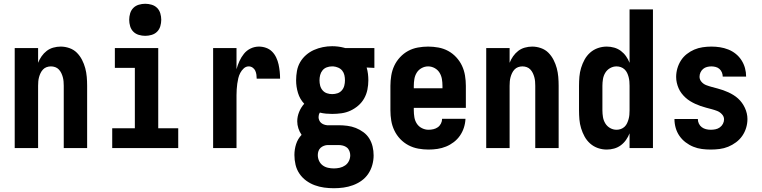

<svg xmlns="http://www.w3.org/2000/svg" viewBox="-20 -785 4040 1018"><path d="M58 0V-530H182V-452Q189 -470 200.5 -486.5Q212 -503 227.5 -515Q243 -527 262.5 -532.5Q282 -538 302 -538Q325 -538 348 -530Q371 -522 387.5 -505.5Q404 -489 415 -467.5Q426 -446 432 -423.5Q438 -401 440 -377.5Q442 -354 442 -330V0H318V-330Q318 -342 317 -353.5Q316 -365 313 -376Q310 -387 305 -397.5Q300 -408 292 -416.5Q284 -425 273 -429Q262 -433 250 -433Q238 -433 227 -429Q216 -425 208 -416.5Q200 -408 195 -397.5Q190 -387 187 -376Q184 -365 183 -353.5Q182 -342 182 -330V0Z M575 0V-105H695V-425H589V-530H819V-105H925V0ZM750 -595Q733 -595 716 -600Q699 -605 687 -617Q675 -629 670 -646Q665 -663 665 -680Q665 -697 670 -714Q675 -731 687 -743Q699 -755 716 -760Q733 -765 750 -765Q767 -765 784 -760Q801 -755 813 -743Q825 -731 830 -714Q835 -697 835 -680Q835 -663 830 -646Q825 -629 813 -617Q801 -605 784 -600Q767 -595 750 -595Z M1110 0V-530H1234V-418Q1240 -440 1249.5 -461Q1259 -482 1273.5 -500Q1288 -518 1309 -528Q1330 -538 1353 -538Q1372 -538 1390.5 -531.5Q1409 -525 1422.5 -511.5Q1436 -498 1444.5 -480Q1453 -462 1457 -443.5Q1461 -425 1463 -406Q1465 -387 1465 -368H1341Q1341 -378 1339.5 -389Q1338 -400 1333.5 -410Q1329 -420 1319.5 -426.5Q1310 -433 1299 -433Q1284 -433 1272.5 -422.5Q1261 -412 1254 -398.5Q1247 -385 1243.5 -370.5Q1240 -356 1238 -341Q1236 -326 1235 -311Q1234 -296 1234 -281V0Z M1750 213Q1724 213 1698.5 209.5Q1673 206 1648.5 197Q1624 188 1603 172.5Q1582 157 1567.5 135.5Q1553 114 1547 88.5Q1541 63 1541 37Q1541 7 1550 -21Q1559 -49 1579 -70Q1568 -86 1562 -104.5Q1556 -123 1556 -142Q1556 -167 1566 -191.5Q1576 -216 1593 -235Q1570 -259 1560 -292Q1550 -325 1550 -359Q1550 -384 1554.5 -409Q1559 -434 1571.5 -455.5Q1584 -477 1603 -493.5Q1622 -510 1644.5 -520Q1667 -530 1691.5 -535Q1716 -540 1741 -540Q1757 -540 1773 -538Q1789 -536 1804 -532L1811 -530H1965V-425L1924 -427Q1929 -410 1931 -393Q1933 -376 1933 -359Q1933 -334 1928 -309.5Q1923 -285 1911 -263.5Q1899 -242 1880 -225.5Q1861 -209 1838.5 -198.5Q1816 -188 1791 -184.5Q1766 -181 1741 -181Q1725 -181 1708.5 -182.5Q1692 -184 1676 -188Q1672 -182 1670.5 -176Q1669 -170 1669 -164Q1669 -156 1672.5 -147.5Q1676 -139 1682.5 -133.5Q1689 -128 1697 -125Q1705 -122 1714 -121Q1714 -121 1714 -121Q1714 -121 1714 -121Q1717 -121 1719.5 -121Q1722 -121 1725 -121H1775Q1798 -121 1821.5 -118Q1845 -115 1866.5 -106.5Q1888 -98 1907 -84Q1926 -70 1938 -50.5Q1950 -31 1955.5 -8Q1961 15 1961 39Q1961 64 1954 89.5Q1947 115 1932.5 136.5Q1918 158 1897 173Q1876 188 1851.5 197Q1827 206 1801.5 209.5Q1776 213 1750 213ZM1741 -286Q1756 -286 1769.5 -290.5Q1783 -295 1792.5 -306Q1802 -317 1805.5 -331Q1809 -345 1809 -359Q1809 -373 1806 -386.5Q1803 -400 1794.5 -410.5Q1786 -421 1773 -426.5Q1760 -432 1747 -433H1741Q1741 -433 1741 -433Q1741 -433 1740 -433Q1726 -433 1712.5 -428Q1699 -423 1690 -412Q1681 -401 1677.5 -387Q1674 -373 1674 -359Q1674 -345 1677.5 -331Q1681 -317 1690.5 -306Q1700 -295 1713.5 -290.5Q1727 -286 1741 -286ZM1750 108Q1766 108 1781.5 104.5Q1797 101 1810 92Q1823 83 1830 68.5Q1837 54 1837 38Q1837 27 1832.5 15.5Q1828 4 1819 -3Q1810 -10 1798.5 -13Q1787 -16 1775 -16H1725Q1723 -16 1721.5 -16Q1720 -16 1718 -16Q1708 -16 1697.5 -12Q1687 -8 1679.5 -1Q1672 6 1668.5 16Q1665 26 1665 37Q1665 53 1671.5 67.5Q1678 82 1690.5 91.5Q1703 101 1719 104.5Q1735 108 1750 108Z M2252 8Q2225 8 2197.5 3Q2170 -2 2145.5 -15Q2121 -28 2102 -48Q2083 -68 2071 -93Q2059 -118 2054.5 -145Q2050 -172 2050 -200V-330Q2050 -357 2054.5 -384.5Q2059 -412 2070.5 -436.5Q2082 -461 2101 -481.5Q2120 -502 2144 -515Q2168 -528 2195.5 -533Q2223 -538 2250 -538Q2277 -538 2304.5 -533Q2332 -528 2356 -515Q2380 -502 2399 -481.5Q2418 -461 2429.5 -436.5Q2441 -412 2445.5 -384.5Q2450 -357 2450 -330V-213H2174V-200Q2174 -182 2177 -163.5Q2180 -145 2190 -129.5Q2200 -114 2217 -105.5Q2234 -97 2252 -97Q2265 -97 2278 -100Q2291 -103 2301.5 -110.5Q2312 -118 2318 -130Q2324 -142 2324 -155H2448Q2447 -131 2439.5 -108Q2432 -85 2418.5 -65.5Q2405 -46 2386 -31.5Q2367 -17 2345 -8Q2323 1 2299.5 4.5Q2276 8 2252 8ZM2326 -317V-330Q2326 -348 2323 -366Q2320 -384 2310.5 -399.5Q2301 -415 2284.5 -424Q2268 -433 2250 -433Q2232 -433 2215.5 -424Q2199 -415 2189.5 -399.5Q2180 -384 2177 -366Q2174 -348 2174 -330V-317Z M2558 0V-530H2682V-452Q2689 -470 2700.5 -486.5Q2712 -503 2727.5 -515Q2743 -527 2762.5 -532.5Q2782 -538 2802 -538Q2825 -538 2848 -530Q2871 -522 2887.5 -505.5Q2904 -489 2915 -467.5Q2926 -446 2932 -423.5Q2938 -401 2940 -377.5Q2942 -354 2942 -330V0H2818V-330Q2818 -342 2817 -353.5Q2816 -365 2813 -376Q2810 -387 2805 -397.5Q2800 -408 2792 -416.5Q2784 -425 2773 -429Q2762 -433 2750 -433Q2738 -433 2727 -429Q2716 -425 2708 -416.5Q2700 -408 2695 -397.5Q2690 -387 2687 -376Q2684 -365 2683 -353.5Q2682 -342 2682 -330V0Z M3197 8Q3173 8 3150 0Q3127 -8 3109 -24Q3091 -40 3079.5 -61Q3068 -82 3061 -105Q3054 -128 3052 -152Q3050 -176 3050 -200V-330Q3050 -354 3052 -378Q3054 -402 3061 -425Q3068 -448 3079.5 -469Q3091 -490 3109 -506Q3127 -522 3150 -530Q3173 -538 3197 -538Q3217 -538 3236.5 -532.5Q3256 -527 3272 -515Q3288 -503 3299.5 -486.5Q3311 -470 3318 -452V-735H3442V0H3318V-78Q3311 -60 3299.5 -43.5Q3288 -27 3272 -15Q3256 -3 3236.5 2.5Q3217 8 3197 8ZM3249 -97Q3249 -97 3249 -97Q3249 -97 3249 -97Q3261 -97 3272 -101Q3283 -105 3291.5 -113Q3300 -121 3305 -132Q3310 -143 3313 -154Q3316 -165 3317 -176.5Q3318 -188 3318 -200V-330Q3318 -342 3317 -353.5Q3316 -365 3313 -376.5Q3310 -388 3305 -398.5Q3300 -409 3291.5 -417Q3283 -425 3272 -429Q3261 -433 3249 -433Q3231 -433 3215 -424Q3199 -415 3189.5 -399.5Q3180 -384 3177 -366Q3174 -348 3174 -330V-200Q3174 -182 3177 -164Q3180 -146 3189.5 -130.5Q3199 -115 3215 -106Q3231 -97 3249 -97Z M3748 8Q3725 8 3701.5 5Q3678 2 3656 -7Q3634 -16 3615 -30.5Q3596 -45 3582.5 -64.5Q3569 -84 3562.5 -107Q3556 -130 3556 -154H3680Q3680 -141 3685.5 -129.5Q3691 -118 3701 -110.5Q3711 -103 3723.5 -100Q3736 -97 3748 -97Q3761 -97 3773.5 -99.5Q3786 -102 3796.5 -109.5Q3807 -117 3813 -128.5Q3819 -140 3819 -152Q3819 -167 3808 -179Q3797 -191 3783 -196.5Q3769 -202 3754 -206Q3739 -210 3724 -214Q3709 -218 3694.5 -223Q3680 -228 3666 -234.5Q3652 -241 3639 -249Q3626 -257 3614.5 -267.5Q3603 -278 3593.5 -290.5Q3584 -303 3578 -317Q3572 -331 3568.5 -346Q3565 -361 3565 -377Q3565 -400 3571.5 -422.5Q3578 -445 3590.5 -464.5Q3603 -484 3621.5 -498.5Q3640 -513 3661 -522Q3682 -531 3705.5 -534.5Q3729 -538 3752 -538Q3775 -538 3797.5 -534.5Q3820 -531 3841.5 -522.5Q3863 -514 3881 -499.5Q3899 -485 3911.5 -465.5Q3924 -446 3930 -424Q3936 -402 3936 -379H3812Q3812 -390 3807.5 -401Q3803 -412 3794.5 -419.5Q3786 -427 3774.5 -430Q3763 -433 3752 -433Q3740 -433 3728.5 -430Q3717 -427 3708 -419.5Q3699 -412 3694 -401Q3689 -390 3689 -378Q3689 -363 3699.5 -351Q3710 -339 3724.5 -333.5Q3739 -328 3754 -324Q3769 -320 3784 -316Q3799 -312 3813.5 -307Q3828 -302 3842 -295.5Q3856 -289 3869 -281Q3882 -273 3893.5 -262.5Q3905 -252 3914 -239.5Q3923 -227 3929.5 -213Q3936 -199 3939.5 -184Q3943 -169 3943 -154Q3943 -130 3936 -107Q3929 -84 3915.5 -64.5Q3902 -45 3882.5 -30.5Q3863 -16 3841 -7Q3819 2 3795.5 5Q3772 8 3748 8Z"/></svg>

Font: iosevka_custom_sans_ss08 XBd
Style: Regular
Weight: 800
Designer: Belleve Invis
Foundry: Belleve Invis
Version: Version 10.3.0; ttfautohint (v1.8.3)